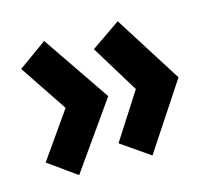

<svg xmlns="http://www.w3.org/2000/svg" viewBox="-77 -635 751 673"><g transform="rotate(-15 298.5 -299.0)"><path d="M402 -296 296 -469 402 -542 557 -297 398 -56 294 -128ZM147 -296 32 -468 135 -542 302 -297 132 -56 30 -129Z"/></g></svg>

Font: Yaldevi ExtraLight
Style: Regular
Weight: 200
Designer: Sol Matas, Rajitha Manaperi, Kosala Senevirathne
Foundry: Mooniak
Version: Version 1.100